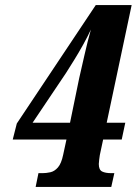

<svg xmlns="http://www.w3.org/2000/svg" viewBox="-20 -734 537 754"><path d="M120 0 131 -54H147Q161 -54 177.5 -57.5Q194 -61 207.5 -76.5Q221 -92 228 -126L241 -186H30L46 -249L356 -714H497L399 -252H472L458 -186H385L372 -125Q371 -118 369.5 -107Q368 -96 368 -90Q368 -67 381 -60.5Q394 -54 417 -54H429L417 0ZM239 -447 108 -252H255L291 -427Q300 -466 312 -519Q324 -572 337 -618Q324 -590 306.5 -558.5Q289 -527 271 -498Q253 -469 239 -447Z"/></svg>

Font: Noto Serif ExtraCondensed ExtraBold
Style: Italic
Weight: 800
Width: 2
Italic angle: -12°
Designer: Monotype Design Team
Foundry: Monotype Imaging Inc.
Version: Version 2.013